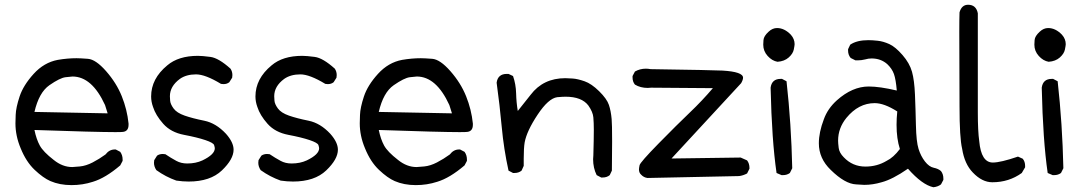

<svg xmlns="http://www.w3.org/2000/svg" viewBox="-20 -755 4567 808"><path d="M281 24Q231 24 192 7Q162 -6 126 -40Q90 -74 67 -131Q45 -183 45 -236Q45 -241 46 -271.5Q47 -302 62.5 -349Q78 -396 121.5 -444Q165 -492 223 -503Q264 -510 302 -510Q317 -510 350 -507.5Q383 -505 426.5 -455.5Q470 -406 492.5 -350Q515 -294 521 -235V-230Q521 -203 498 -200Q492 -199 465 -199Q385 -199 125 -208Q133 -169 147.5 -142.5Q162 -116 206 -82Q243 -52 284 -52Q290 -52 316 -54.5Q342 -57 370 -71.5Q398 -86 424 -105Q440 -126 463 -126H467L486 -116Q496 -102 496 -84V-78L486 -59Q424 -6 371 10Q328 24 281 24ZM433 -278 422 -313Q367 -433 285 -433Q279 -433 255.5 -430Q232 -427 188 -396.5Q144 -366 125 -284Z M774 9Q749 9 722 5Q677 -11 638 -39Q628 -54 628 -70L629 -81L641 -100Q651 -107 665 -107L676 -106Q698 -91 722 -78Q742 -67 768 -67Q804 -67 832 -80Q884 -105 884 -131Q884 -135 881 -144.5Q878 -154 844 -165.5Q810 -177 754.5 -187.5Q699 -198 667 -234Q635 -270 624 -305Q616 -327 616 -349Q616 -424 684 -480Q731 -520 813 -520Q831 -520 865.5 -515.5Q900 -511 950 -466Q958 -454 958 -439L957 -428L945 -409Q935 -401 921 -401L910 -402Q844 -442 805 -442Q764 -442 737 -423Q695 -392 695 -350Q695 -346 696 -331.5Q697 -317 710.5 -298.5Q724 -280 757 -268.5Q790 -257 839.5 -247Q889 -237 931 -192Q963 -156 963 -125Q963 -85 914 -38Q865 9 774 9Z M1213 9Q1188 9 1161 5Q1116 -11 1077 -39Q1067 -54 1067 -70L1068 -81L1080 -100Q1090 -107 1104 -107L1115 -106Q1137 -91 1161 -78Q1181 -67 1207 -67Q1243 -67 1271 -80Q1323 -105 1323 -131Q1323 -135 1320 -144.5Q1317 -154 1283 -165.5Q1249 -177 1193.5 -187.5Q1138 -198 1106 -234Q1074 -270 1063 -305Q1055 -327 1055 -349Q1055 -424 1123 -480Q1170 -520 1252 -520Q1270 -520 1304.5 -515.5Q1339 -511 1389 -466Q1397 -454 1397 -439L1396 -428L1384 -409Q1374 -401 1360 -401L1349 -402Q1283 -442 1244 -442Q1203 -442 1176 -423Q1134 -392 1134 -350Q1134 -346 1135 -331.5Q1136 -317 1149.5 -298.5Q1163 -280 1196 -268.5Q1229 -257 1278.5 -247Q1328 -237 1370 -192Q1402 -156 1402 -125Q1402 -85 1353 -38Q1304 9 1213 9Z M1730 24Q1680 24 1641 7Q1611 -6 1575 -40Q1539 -74 1516 -131Q1494 -183 1494 -236Q1494 -241 1495 -271.5Q1496 -302 1511.5 -349Q1527 -396 1570.5 -444Q1614 -492 1672 -503Q1713 -510 1751 -510Q1766 -510 1799 -507.5Q1832 -505 1875.5 -455.5Q1919 -406 1941.5 -350Q1964 -294 1970 -235V-230Q1970 -203 1947 -200Q1941 -199 1914 -199Q1834 -199 1574 -208Q1582 -169 1596.5 -142.5Q1611 -116 1655 -82Q1692 -52 1733 -52Q1739 -52 1765 -54.5Q1791 -57 1819 -71.5Q1847 -86 1873 -105Q1889 -126 1912 -126H1916L1935 -116Q1945 -102 1945 -84V-78L1935 -59Q1873 -6 1820 10Q1777 24 1730 24ZM1882 -278 1871 -313Q1816 -433 1734 -433Q1728 -433 1704.5 -430Q1681 -427 1637 -396.5Q1593 -366 1574 -284Z M2516 -8H2510L2491 -18Q2476 -48 2476 -85L2477 -101Q2479 -169 2479 -209Q2479 -238 2477 -261Q2475 -284 2456 -311Q2428 -348 2360 -348Q2348 -348 2325 -346Q2288 -341 2242.5 -272.5Q2197 -204 2188 -156Q2184 -132 2184 -88V-57L2175 -37Q2163 -27 2145 -27H2139L2120 -37Q2100 -128 2091.5 -220.5Q2083 -313 2070 -407Q2075 -444 2113 -444H2120L2139 -435Q2151 -401 2152 -362Q2153 -323 2159 -288Q2186 -321 2213 -356Q2266 -426 2359 -426Q2370 -426 2390.5 -424.5Q2411 -423 2440 -413Q2469 -403 2501.5 -371Q2534 -339 2542.5 -313.5Q2551 -288 2554 -254Q2556 -234 2556 -160L2555 -37L2546 -18Q2534 -8 2516 -8Z M2705 -6Q2689 -8 2678 -20Q2669 -28 2669 -42Q2669 -47 2671.5 -59.5Q2674 -72 2752 -151.5Q2830 -231 2882.5 -281Q2935 -331 2980 -384L2720 -386L2706 -385Q2675 -385 2652 -399Q2642 -411 2642 -429V-435L2652 -454Q2673 -466 2698 -466Q2708 -466 2718 -464Q2984 -460 3020 -458Q3107 -453 3107 -428Q3107 -419 3099 -405L2806 -88L3097 -92L3124 -80Q3134 -67 3134 -48V-45L3124 -25Q3107 -16 3090 -14Q2734 -6 2705 -6Z M3275 -18H3269L3248 -27Q3228 -164 3223 -386Q3228 -423 3265 -423H3271L3290 -413Q3310 -233 3314 -47L3304 -27Q3292 -18 3275 -18ZM3252 -495Q3229 -499 3210.5 -519.5Q3192 -540 3192 -567Q3192 -570 3193 -586.5Q3194 -603 3215 -622Q3231 -637 3250 -637Q3281 -637 3308 -609Q3324 -591 3324 -569Q3324 -564 3320.5 -546.5Q3317 -529 3299 -513Q3281 -497 3252 -495Z M3908 33Q3861 23 3801 -45Q3736 0 3690 12Q3653 23 3617 23L3583 21Q3536 19 3476 -40Q3426 -88 3426 -152Q3426 -198 3447 -253Q3463 -298 3502 -333Q3567 -391 3636 -391Q3682 -391 3754 -374Q3750 -421 3742 -443.5Q3734 -466 3714 -485Q3687 -509 3648 -509Q3634 -509 3621 -505Q3605 -501 3590 -501H3580L3560 -511Q3549 -524 3549 -542V-548L3558 -567Q3586 -586 3634 -586Q3651 -586 3674 -583.5Q3697 -581 3722.5 -569.5Q3748 -558 3778 -523.5Q3808 -489 3818 -453Q3828 -417 3830.5 -357Q3833 -297 3834.5 -228Q3836 -159 3845.5 -128.5Q3855 -98 3872.5 -75.5Q3890 -53 3909.5 -49Q3929 -45 3940 -35Q3950 -22 3950 -4V2L3940 21Q3927 31 3908 33ZM3622 -54Q3671 -54 3711 -78Q3740 -92 3767 -128Q3753 -171 3753 -230Q3753 -257 3756 -286Q3701 -321 3661 -321Q3593 -321 3542 -259Q3507 -216 3507 -163Q3507 -153 3509.5 -132.5Q3512 -112 3531 -93Q3568 -54 3622 -54Z M4156 12Q4113 12 4074 -29Q4039 -65 4029 -129Q4018 -175 4018 -308L4017 -621Q4017 -677 4018 -703Q4027 -735 4054 -735Q4088 -735 4095 -699V-282Q4095 -203 4101 -161Q4109 -71 4158 -71Q4191 -71 4264 -96L4284 -87Q4294 -75 4294 -57V-51L4280 -27Q4226 12 4156 12Z M4416 -18H4410L4389 -27Q4369 -164 4364 -386Q4369 -423 4406 -423H4412L4431 -413Q4451 -233 4455 -47L4445 -27Q4433 -18 4416 -18ZM4393 -495Q4370 -499 4351.5 -519.5Q4333 -540 4333 -567Q4333 -570 4334 -586.5Q4335 -603 4356 -622Q4372 -637 4391 -637Q4422 -637 4449 -609Q4465 -591 4465 -569Q4465 -564 4461.5 -546.5Q4458 -529 4440 -513Q4422 -497 4393 -495Z"/></svg>

Font: Xiaolai SC
Style: Regular
Weight: 400
Designer: Nozomi Seto 瀬戸のぞみ
Version: Version 3.11;December 4, 2020;FontCreator 13.0.0.2613 64-bit